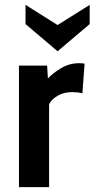

<svg xmlns="http://www.w3.org/2000/svg" viewBox="-20 -770 389 790"><path d="M58 0V-500H174L177 -447Q196 -468 230.5 -489Q265 -510 306 -510Q318 -510 328 -508L319 -386Q308 -389 297 -390Q286 -391 276 -391Q244 -391 218 -376.5Q192 -362 182 -341V0ZM217 -559 85 -671V-750L217 -667L349 -750V-671Z"/></svg>

Font: Cabin VF Beta
Style: Regular
Weight: 400
Designer: Pablo Impallari
Foundry: Pablo Impallari. http://www.impallari.com Igino Marini. http://www.ikern.com
Version: Version 2.200